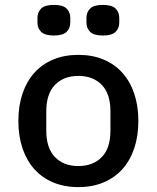

<svg xmlns="http://www.w3.org/2000/svg" viewBox="-20 -752 640 784"><path d="M55 -258Q55 -320 72 -370Q89 -420 120.5 -455Q152 -490 197.5 -509Q243 -528 300 -528Q357 -528 402.5 -509Q448 -490 479.5 -455Q511 -420 528 -370Q545 -320 545 -258Q545 -196 528 -146Q511 -96 479.5 -61Q448 -26 402.5 -7Q357 12 300 12Q243 12 197.5 -7Q152 -26 120.5 -61Q89 -96 72 -146Q55 -196 55 -258ZM431 -219V-297Q431 -369 395.5 -405.5Q360 -442 300 -442Q240 -442 204.5 -405.5Q169 -369 169 -297V-219Q169 -147 204.5 -110.5Q240 -74 300 -74Q360 -74 395.5 -110.5Q431 -147 431 -219ZM133 -660V-679Q133 -702 148 -717Q163 -732 200 -732Q237 -732 252 -717Q267 -702 267 -679V-660Q267 -637 252 -622Q237 -607 200 -607Q163 -607 148 -622Q133 -637 133 -660ZM333 -660V-679Q333 -702 348 -717Q363 -732 400 -732Q437 -732 452 -717Q467 -702 467 -679V-660Q467 -637 452 -622Q437 -607 400 -607Q363 -607 348 -622Q333 -637 333 -660Z"/></svg>

Font: IBM Plaex Mono Medium
Style: Regular
Weight: 500
Designer: Mike Abbink, Paul van der Laan, Pieter van Rosmalen
Foundry: Bold Monday
Version: Version 2.003